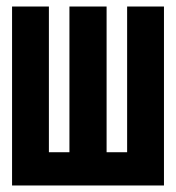

<svg xmlns="http://www.w3.org/2000/svg" viewBox="-20 -569 540 589"><path d="M17 0H483V-549H370V-102H307V-549H193V-102H130V-549H17Z"/></svg>

Font: Noto Sans Mono ExtraCondensed ExtraBold
Style: Regular
Weight: 800
Width: 2
Designer: Monotype Design Team
Foundry: Monotype Imaging Inc.
Version: Version 2.014